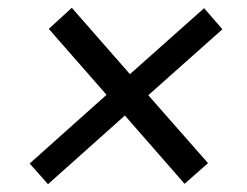

<svg xmlns="http://www.w3.org/2000/svg" viewBox="-20 -579 632 492"><path d="M503 -558 550 -504 360 -335 513 -161 453 -108 300 -283 103 -107 56 -160 253 -336 105 -505 164 -559 313 -389Z"/></svg>

Font: Aleo Medium
Style: Italic
Weight: 500
Italic angle: -7°
Designer: Alessio Laiso
Foundry: Alessio Laiso
Version: Version 2.001;gftools[0.9.29]